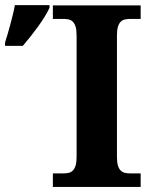

<svg xmlns="http://www.w3.org/2000/svg" viewBox="-58 -735 601 755"><path d="M149.9 0V-53.2H191.9Q203.1 -53.2 212.4 -55.4Q221.7 -57.6 228.5 -64.5Q235.4 -71.3 239.3 -84Q243.2 -96.7 243.2 -118.2V-595.7Q243.2 -617.2 239.3 -629.9Q235.4 -642.6 228.5 -649.4Q221.7 -656.2 212.4 -658.4Q203.1 -660.6 191.9 -660.6H149.9V-713.9H495.1V-660.6H453.1Q442.4 -660.6 432.9 -658.4Q423.3 -656.2 416.5 -649.4Q409.7 -642.6 405.8 -629.9Q401.9 -617.2 401.9 -595.7V-118.2Q401.9 -96.7 405.8 -84Q409.7 -71.3 416.5 -64.5Q423.3 -57.6 432.9 -55.4Q442.4 -53.2 453.1 -53.2H495.1V0ZM-38.1 -567.9Q-33.2 -583 -27.8 -601.6Q-22.5 -620.1 -17.1 -639.9Q-11.7 -659.7 -7.1 -679Q-2.4 -698.2 0.5 -714.8H136.7V-704.6Q129.9 -689 117.9 -669.7Q106 -650.4 91.6 -630.4Q77.1 -610.4 61.5 -590.8Q45.9 -571.3 31.7 -554.7H-38.1Z"/></svg>

Font: Droids
Style: b
Weight: 700
Foundry: Ascender Corporation
Version: Version 1.00 build 113